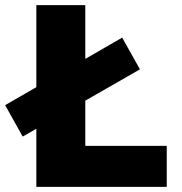

<svg xmlns="http://www.w3.org/2000/svg" viewBox="-61 -725 706 745"><path d="M80 0V-705H270V-159H586V0ZM27 -195 -41 -317 413 -579 482 -456Z"/></svg>

Font: Nunito Sans 8pt Black
Style: Regular
Weight: 900
Version: Version 3.101;gftools[0.9.27]